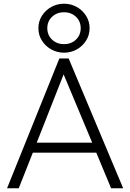

<svg xmlns="http://www.w3.org/2000/svg" viewBox="-20 -1015 702 1035"><path d="M18 0 300 -700H350L644 0H579L499 -192H157L81 0ZM178 -246H477L323 -614ZM325 -731Q288 -731 256.5 -748.5Q225 -766 206 -796Q187 -826 187 -863Q187 -900 206 -930Q225 -960 256.5 -977.5Q288 -995 325 -995Q362.5 -995 393.8 -977.5Q425 -960 444 -930Q463 -900 463 -863Q463 -826 444 -796Q425 -766 393.8 -748.5Q362.5 -731 325 -731ZM325 -777Q363.5 -777 389.2 -801.2Q415 -825.5 415 -863Q415 -900.5 389.2 -924.8Q363.5 -949 325 -949Q287 -949 261 -924.8Q235 -900.5 235 -863Q235 -825.5 261 -801.2Q287 -777 325 -777Z"/></svg>

Font: Geologica Roman Thin
Style: Regular
Weight: 250
Designer: Sindre Bremnes, Frode Helland
Foundry: Monokrom Skriftforlag AS
Version: Version 1.010;gftools[0.9.28]